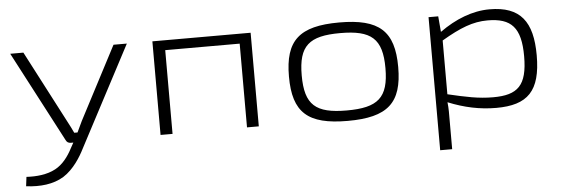

<svg xmlns="http://www.w3.org/2000/svg" viewBox="-47 -640 2901 989"><g transform="rotate(-5 1403.5 -145.0)"><path d="M633 -484H564L367 -107C359 -90 349 -69 340 -50H323C314 -69 305 -88 295 -106L98 -484H30L275 -17C280 -6 288 0 301 0H314L299 27C277 70 248 108 209 129C165 153 109 158 58 155L52 203C125 212 193 205 247 172C302 137 339 76 360 34Z M1273 -484H765V0H827V-433H1212V0H1273Z M1732 -497C1525 -497 1450 -428 1450 -242C1450 -56 1525 12 1732 12C1939 12 2015 -56 2015 -242C2015 -428 1939 -497 1732 -497ZM1732 -442C1893 -442 1949 -395 1949 -242C1949 -89 1893 -42 1732 -42C1571 -42 1516 -89 1516 -242C1516 -395 1571 -442 1732 -442Z M2509 -497C2421 -497 2332 -462 2250 -403L2243 -484H2193V204H2255V57C2255 22 2256 -5 2252 -39C2335 -5 2416 12 2500 12C2663 12 2731 -55 2731 -240C2731 -414 2669 -497 2509 -497ZM2489 -44C2413 -44 2349 -58 2255 -80V-358C2352 -415 2418 -441 2494 -441C2617 -441 2666 -389 2666 -241C2666 -89 2616 -44 2489 -44Z"/></g></svg>

Font: Exo 2 Light Expanded
Style: Regular
Weight: 300
Width: 7
Designer: Natanael Gama
Version: Version 1.001;PS 001.001;hotconv 1.0.70;makeotf.lib2.5.58329